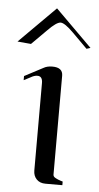

<svg xmlns="http://www.w3.org/2000/svg" viewBox="-75 -755 406 789"><g transform="rotate(5 128.5 -361.0)"><path d="M-22 -572 128 -722 279 -572 263 -567 202 -628Q165 -665 148 -665Q131 -665 95 -628L34 -567ZM130 -482Q173 -482 173 -448V-40Q173 -36 175.5 -32.5Q178 -29 184 -26Q190 -23 193.5 -21.5Q197 -20 204.5 -17.5Q212 -15 213 -15V0H143Q120 0 106.5 -14Q93 -28 93 -50V-411Q93 -439 72 -439Q59 -439 44 -430L17 -416V-433L93 -473Q108 -482 130 -482Z"/></g></svg>

Font: kawoszeh
Style: Medium
Weight: 500
Version: Version 000.030